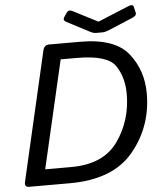

<svg xmlns="http://www.w3.org/2000/svg" viewBox="-58 -910 803 960"><g transform="rotate(-5 343.5 -430.0)"><path d="M305.2 -805.7Q288.1 -814.9 298.3 -830.6L312 -850.6Q322.3 -866.2 340.8 -856.9L466.3 -792.5H467.3L623 -856.9Q645 -866.2 648.9 -850.6L655.8 -821.8Q659.7 -806.2 637.2 -796.9L516.1 -746.1Q495.1 -737.3 482.9 -737.3H448.7Q436.5 -737.3 419.4 -746.1ZM48.8 0Q24.4 0 30.8 -26.9L179.7 -673.3Q186 -700.2 210.4 -700.2H366.2Q541 -700.2 608.4 -614.7Q675.8 -529.3 675.8 -414.1Q675.8 -248 573.2 -124Q470.7 0 253.4 0ZM136.7 -80.1H267.6Q429.7 -80.1 502.7 -183.6Q575.7 -287.1 575.7 -419.9Q575.7 -503.9 535.9 -562.5Q496.1 -621.1 343.8 -621.1H261.7Z"/></g></svg>

Font: Istok Web
Style: BoldItalic
Weight: 700
Italic angle: -13°
Designer: Andrey V. Panov
Foundry: Andrey V. Panov
Version: Version 1.0.2g